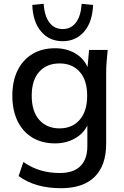

<svg xmlns="http://www.w3.org/2000/svg" viewBox="-20 -767 652 1011"><path d="M301 224Q165 224 78 160L103 86Q148 117 195 130.5Q242 144 295 144Q367 144 403.5 107.5Q440 71 440 2V-106Q418 -62 372.5 -37Q327 -12 270 -12Q201 -12 150.5 -42.5Q100 -73 72.5 -129.5Q45 -186 45 -263Q45 -340 72.5 -396Q100 -452 150.5 -482.5Q201 -513 270 -513Q329 -513 374.5 -487Q420 -461 441 -414L449 -504H547Q544 -473 541.5 -442.5Q539 -412 539 -383V-10Q539 104 478.5 164Q418 224 301 224ZM294 -91Q360 -91 399.5 -136Q439 -181 439 -263Q439 -345 399.5 -389Q360 -433 294 -433Q226 -433 186.5 -389Q147 -345 147 -263Q147 -181 186.5 -136Q226 -91 294 -91ZM310 -550Q240 -550 196.5 -601Q153 -652 150 -741L210 -747Q214 -683 240 -648.5Q266 -614 310 -614Q354 -614 380 -648.5Q406 -683 410 -747L470 -741Q467 -652 423.5 -601Q380 -550 310 -550Z"/></svg>

Font: Mulish SemiBold
Style: Regular
Weight: 600
Designer: Vernon Adams
Foundry: Vernon Adams
Version: Version 3.603; ttfautohint (v1.8.3)